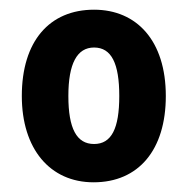

<svg xmlns="http://www.w3.org/2000/svg" viewBox="-20 -742 387 396"><path d="M322 -544C322 -658 262 -722 174 -722C82 -722 25 -657 25 -544C25 -435 83 -366 173 -366C266 -366 322 -433 322 -544ZM121 -544C121 -611 139 -644 174 -644C210 -644 226 -611 226 -544C226 -477 210 -445 174 -445C138 -445 121 -477 121 -544Z"/></svg>

Font: Noto Sans Lao Looped Condensed
Style: Bold
Weight: 700
Width: 3
Designer: Mark Frömberg, Ben Mitchell
Foundry: The Fontpad Ltd
Version: Version 1.002